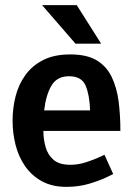

<svg xmlns="http://www.w3.org/2000/svg" viewBox="-20 -720 517 748"><path d="M239 8Q183 8 143 -14Q103 -36 77.5 -73Q52 -110 40.5 -156Q29 -202 29 -250Q29 -298 40.5 -344Q52 -390 78.5 -427Q105 -464 148 -486Q191 -508 254 -508Q318 -508 356.5 -485Q395 -462 415 -420.5Q435 -379 442 -325.5Q449 -272 449 -210H149Q149 -178 157.5 -147.5Q166 -117 188.5 -97.5Q211 -78 254 -78Q285 -78 315.5 -88Q346 -98 366.5 -107.5Q387 -117 387 -117L421 -42Q421 -42 395.5 -29.5Q370 -17 328.5 -4.5Q287 8 239 8ZM249 -423Q202 -423 180.5 -386.5Q159 -350 152 -290H331Q329 -350 313.5 -386.5Q298 -423 249 -423ZM144 -700H279L374 -550H274Z"/></svg>

Font: Epunda Sans SemiBold
Style: Regular
Weight: 600
Designer: Simon Atzbach
Foundry: typofactur
Version: Version 2.204; ttfautohint (v1.8.4.7-5d5b)